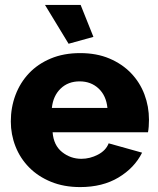

<svg xmlns="http://www.w3.org/2000/svg" viewBox="-20 -751 644 781"><path d="M306 10Q240 10 187.5 -11.5Q135 -33 98.5 -70Q62 -107 43 -155.5Q24 -204 24 -257Q24 -314 43 -364.5Q62 -415 98 -453Q134 -491 186.5 -513Q239 -535 306 -535Q373 -535 425 -513Q477 -491 513 -453.5Q549 -416 567.5 -367Q586 -318 586 -264Q586 -250 585 -236.5Q584 -223 582 -213H194Q198 -160 232.5 -132.5Q267 -105 311 -105Q346 -105 378.5 -122Q411 -139 422 -168L558 -130Q527 -68 462 -29Q397 10 306 10ZM417 -312Q412 -362 381 -391Q350 -420 304 -420Q257 -420 226.5 -390.5Q196 -361 191 -312ZM163 -731H308L360 -601L259 -573Z"/></svg>

Font: Boldmen
Style: Bold
Weight: 700
Designer: Matt McInerney, Pablo Impallari, Rodrigo Fuenzalida
Foundry: LIVING CONCEPT
Version: Version 1.000